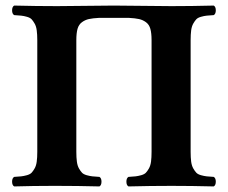

<svg xmlns="http://www.w3.org/2000/svg" viewBox="-20 -667 818 689"><path d="M113.8 -522.9Q113.8 -543.5 111.8 -558.1Q109.9 -572.8 104.2 -582.5Q98.6 -592.3 93.3 -597.9Q87.9 -603.5 76.7 -606.7Q65.4 -609.9 56.4 -610.8Q47.4 -611.8 30.8 -612.8Q23.4 -617.2 23.4 -629.9Q23.4 -642.6 30.8 -647Q110.8 -645 185.1 -645Q216.3 -645 286.9 -646Q357.4 -647 388.2 -647Q419.4 -647 491.2 -646Q563 -645 595.2 -645Q667 -645 747.1 -647Q754.4 -642.6 754.4 -629.9Q754.4 -617.2 747.1 -612.8Q730.5 -611.8 721.4 -610.8Q712.4 -609.9 701.2 -606.7Q689.9 -603.5 684.6 -597.9Q679.2 -592.3 673.6 -582.5Q668 -572.8 666 -558.1Q664.1 -543.5 664.1 -522.9V-122.1Q664.1 -101.6 666 -86.9Q668 -72.3 673.6 -62.5Q679.2 -52.7 684.6 -47.1Q689.9 -41.5 701.2 -38.3Q712.4 -35.2 721.4 -34.2Q730.5 -33.2 747.1 -32.2Q754.4 -27.8 754.4 -15.1Q754.4 -2.4 747.1 2Q667 0 595.2 0Q521 0 440.9 2Q433.6 -2.4 433.6 -15.1Q433.6 -27.8 440.9 -32.2Q457.5 -33.2 466.6 -34.2Q475.6 -35.2 486.8 -38.3Q498 -41.5 503.4 -47.1Q508.8 -52.7 514.4 -62.5Q520 -72.3 522 -86.9Q523.9 -101.6 523.9 -122.1V-522.9Q523.9 -548.3 519.5 -563.7Q515.1 -579.1 503.7 -587.4Q492.2 -595.7 479 -598.6Q465.8 -601.6 440.9 -603H336.9Q312 -601.6 298.8 -598.6Q285.6 -595.7 274.2 -587.4Q262.7 -579.1 258.3 -563.7Q253.9 -548.3 253.9 -522.9V-122.1Q253.9 -101.6 255.9 -86.9Q257.8 -72.3 263.4 -62.5Q269 -52.7 274.4 -47.1Q279.8 -41.5 291 -38.3Q302.2 -35.2 311.3 -34.2Q320.3 -33.2 336.9 -32.2Q344.2 -27.8 344.2 -15.1Q344.2 -2.4 336.9 2Q256.8 0 185.1 0H168.9Q101.1 0 30.8 2Q23.4 -2.4 23.4 -15.1Q23.4 -27.8 30.8 -32.2Q47.4 -33.2 56.4 -34.2Q65.4 -35.2 76.7 -38.3Q87.9 -41.5 93.3 -47.1Q98.6 -52.7 104.2 -62.5Q109.9 -72.3 111.8 -86.9Q113.8 -101.6 113.8 -122.1Z"/></svg>

Font: Common Serif
Style: Bold
Weight: 700
Designer: Philipp H. Poll, Khaled Hosny
Foundry: Stefan Peev, Context Ltd.
Version: Version 1.026